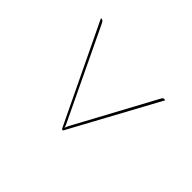

<svg xmlns="http://www.w3.org/2000/svg" viewBox="-84 -686 701 701"><g transform="rotate(-45 267.0 -335.0)"><path d="M93.5 -338 481 -524 480.5 -518.5Q480 -513 469.5 -508L128 -345Q122 -342 116 -339.2Q110 -336.5 103.5 -335Q114.5 -331.5 125.5 -325L427 -162Q435.5 -157.5 435.5 -153Q435.5 -152 435.2 -150.8Q435 -149.5 435 -148.5Q434.5 -147 434.5 -146L92.5 -332Z"/></g></svg>

Font: Lato Hairline
Style: Italic
Weight: 250
Italic angle: -7°
Designer: Lukasz Dziedzic
Foundry: Lukasz Dziedzic
Version: Version 1.104; Western+Polish opensource